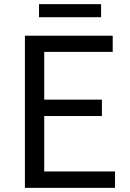

<svg xmlns="http://www.w3.org/2000/svg" viewBox="-20 -905 628 925"><path d="M100 -733H523V-655H193V-425H471V-346H193V-79H534V0H100ZM168 -885H467V-822H168Z"/></svg>

Font: KaiGen Gothic CN Regular
Style: Regular
Weight: 400
Designer: Ryoko NISHIZUKA  (kana & ideographs); Paul D. Hunt (Latin, Greek & Cyrillic); Wenlong ZHANG  (bopomofo); Sandoll Communi
Foundry: Adobe Systems Incorporated
Version: Version 1.002.20150501